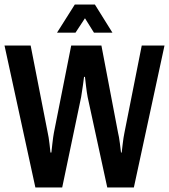

<svg xmlns="http://www.w3.org/2000/svg" viewBox="-20 -832 751 852"><path d="M357 -751 315 -687H233L312 -812H401L479 -687H397ZM369 -401Q365 -422 361.5 -452Q358 -482 357 -491H353Q352 -481 348 -453.5Q344 -426 340 -401L256 0H137L0 -630H116L192 -242Q196 -225 199.5 -195Q203 -165 204 -155H208Q209 -165 212.5 -195.5Q216 -226 219 -242L296 -630H430L504 -242Q508 -227 512 -196Q516 -165 517 -155H520Q521 -164 524.5 -193.5Q528 -223 532 -242L609 -630H710L574 0H456Z"/></svg>

Font: Pragati Narrow
Style: Bold
Weight: 700
Designer: Hector Gatti, Marcela Romero, Pablo Cosgaya and Nicolas Silva
Foundry: Omnibus-Type
Version: Version 1.010; ttfautohint (v1.3)